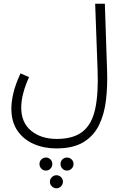

<svg xmlns="http://www.w3.org/2000/svg" viewBox="-20 -730 669 1031"><path d="M41 -147Q41 -181 51 -226.5Q61 -272 90 -336L136 -316Q94 -223 94 -152Q94 -72 147 -28Q200 16 285 16Q375 16 424.5 -24Q474 -64 491.5 -146.5Q509 -229 504 -355L491 -710H543L555 -351Q558 -267 549 -191.5Q540 -116 511.5 -58Q483 0 428 33.5Q373 67 282 67Q216 67 161 43Q106 19 73.5 -28.5Q41 -76 41 -147ZM340 116Q354 116 364.5 126Q375 136 375 151Q375 165 364.5 175.5Q354 186 340 186Q325 186 315 175.5Q305 165 305 151Q305 136 315 126Q325 116 340 116ZM227 116Q241 116 251 126Q261 136 261 151Q261 165 251 175.5Q241 186 227 186Q212 186 202 175.5Q192 165 192 151Q192 136 202 126Q212 116 227 116ZM283 211Q298 211 308 221.5Q318 232 318 246Q318 260 308 270.5Q298 281 283 281Q269 281 258.5 270.5Q248 260 248 246Q248 232 258.5 221.5Q269 211 283 211Z"/></svg>

Font: Noto Sans Arabic UI SmCn Lt
Style: Regular
Weight: 300
Width: 4
Designer: Monotype Design Team, Nadine Chahine and Nizar Qandah
Foundry: Monotype Imaging Inc.
Version: Version 2.010; ttfautohint (v1.8.4.7-5d5b)